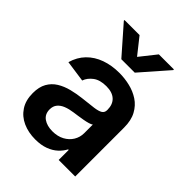

<svg xmlns="http://www.w3.org/2000/svg" viewBox="-220 -886 1015 1015"><g transform="rotate(45 287.5 -379.0)"><path d="M223 11Q171.2 11 129.8 -7.6Q88.4 -26.3 64.5 -62.9Q40.5 -99.4 40.5 -153.1Q40.5 -199.2 57.5 -229.4Q74.6 -259.6 104 -277.7Q133.5 -295.8 170.6 -305.2Q207.7 -314.6 247.5 -318.9Q295.5 -323.9 325.3 -327.9Q355.1 -332 368.8 -340.7Q382.5 -349.4 382.5 -367.9V-370Q382.5 -410.2 358.7 -432.2Q334.9 -454.2 290.1 -454.2Q242.9 -454.2 215.4 -433.6Q187.9 -413 178.3 -384.9L58.2 -402Q72.4 -451.7 105.1 -485.3Q137.8 -518.8 185 -535.7Q232.2 -552.6 289.4 -552.6Q328.8 -552.6 367.9 -543.3Q407 -534.1 439.3 -513Q471.6 -491.8 491.3 -455.6Q511 -419.4 511 -365.1V0H387.4V-74.9H383.2Q371.4 -52.2 350.3 -32.5Q329.2 -12.8 297.4 -0.9Q265.6 11 223 11ZM256.4 -83.5Q295.1 -83.5 323.5 -98.9Q351.9 -114.3 367.4 -139.9Q382.8 -165.5 382.8 -195.7V-259.9Q376.8 -255 362.4 -250.7Q348 -246.4 330.3 -243.3Q312.5 -240.1 295.1 -237.6Q277.7 -235.1 264.9 -233.3Q236.2 -229.4 213.4 -220.5Q190.7 -211.6 177.6 -195.8Q164.4 -180 164.4 -155.2Q164.4 -119.7 190.3 -101.6Q216.3 -83.5 256.4 -83.5ZM223 -769.2 295.1 -678.3 367.2 -769.2H479.8V-764.2L345.5 -610.8H245L110.4 -764.2V-769.2Z"/></g></svg>

Font: InterMG SemiBold
Style: Regular
Weight: 600
Designer: Rasmus Andersson
Foundry: rsms
Version: Version 3.019;December 26, 2023;FontCreator 15.0.0.2955 64-b